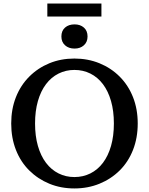

<svg xmlns="http://www.w3.org/2000/svg" viewBox="-20 -1049 837 1079"><path d="M398 10Q322 10 257.5 -16.5Q193 -43 144.5 -91Q96 -139 69.5 -206.5Q43 -274 43 -355Q43 -436 69.5 -503Q96 -570 144.5 -618.5Q193 -667 257.5 -693.5Q322 -720 398 -720Q474 -720 539 -693.5Q604 -667 652.5 -618.5Q701 -570 727.5 -503Q754 -436 754 -355Q754 -274 727.5 -206.5Q701 -139 652.5 -91Q604 -43 539 -16.5Q474 10 398 10ZM398 -54Q447 -54 488 -74.5Q529 -95 558.5 -134Q588 -173 604 -229Q620 -285 620 -355Q620 -425 604 -481Q588 -537 558.5 -576Q529 -615 488 -635.5Q447 -656 398 -656Q350 -656 309 -635.5Q268 -615 238.5 -576Q209 -537 193 -481Q177 -425 177 -355Q177 -285 193 -229Q209 -173 238.5 -134Q268 -95 309 -74.5Q350 -54 398 -54ZM399 -776Q366 -776 345.5 -794.5Q325 -813 325 -844Q325 -876 345.5 -894Q366 -912 399 -912Q431 -912 451.5 -894Q472 -876 472 -844Q472 -813 451.5 -794.5Q431 -776 399 -776ZM246 -1029H550V-956H246Z"/></svg>

Font: Roboto Serif 36pt Medium
Style: Regular
Weight: 500
Designer: Greg Gazdowicz
Foundry: Commercial Type
Version: Version 1.008